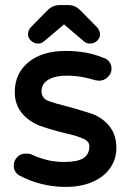

<svg xmlns="http://www.w3.org/2000/svg" viewBox="-20 -716 509 754"><path d="M90 -581Q90 -594 98 -606L166 -675Q187 -696 213 -696H250Q275 -696 296 -675L364 -606Q373 -590 373 -581Q373 -567 361.5 -556Q350 -545 334 -545Q318 -545 309 -554L234 -618L231 -621Q232 -621 229 -618L153 -554Q144 -545 129 -545Q114 -545 102 -556Q90 -567 90 -581ZM82 -113Q96 -113 104 -109Q138 -94 167.5 -87Q197 -80 232 -80Q284 -80 307.5 -95Q331 -110 331 -142Q331 -159 312 -169Q289 -181 232 -194Q182 -206 137 -222Q91 -240 64.5 -273.5Q38 -307 38 -354Q38 -427 91.5 -471.5Q145 -516 238 -516Q321 -516 383 -490Q400 -486 409 -473.5Q418 -461 418 -446Q418 -428 403.5 -413.5Q389 -399 368 -399L354 -401Q296 -419 245 -419Q197 -419 170 -403Q143 -387 143 -358Q143 -334 164 -322Q191 -311 247 -297Q279 -289 316 -277L342 -269Q387 -251 412 -217.5Q437 -184 437 -135Q437 -91 412.5 -56Q388 -21 343 -1.5Q298 18 238 18Q140 18 54 -28Q34 -42 34 -66Q34 -85 47.5 -99Q61 -113 82 -113Z"/></svg>

Font: 寒蝉全圆体 Bold
Style: Regular
Weight: 700
Designer: Warren2060
      Designed by Motoya company      

      [Varela Round]
      Joe Prince(Latin component); Avraham Cornf
Foundry: ChillType
Version: Version 3.200